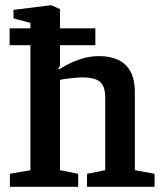

<svg xmlns="http://www.w3.org/2000/svg" viewBox="-20 -719 622 739"><path d="M18 0V-50L97 -64V-545H17V-610H97V-631L32 -648V-681L177 -699L211 -684V-610H347V-545H211V-465L205 -457L206 -451Q215 -457 238 -469.5Q261 -482 293 -492.5Q325 -503 362 -503Q402 -503 433 -489.5Q464 -476 481.5 -445Q499 -414 499 -363V-64L575 -50V0H315V-50L385 -64V-343Q385 -371 377 -388Q369 -405 350 -413Q331 -421 297 -421Q280 -421 261.5 -419Q243 -417 229 -415Q215 -413 211 -411V-64L281 -50V0Z"/></svg>

Font: Faustina Light SemiBold
Style: Regular
Weight: 600
Version: Version 1.200